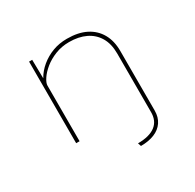

<svg xmlns="http://www.w3.org/2000/svg" viewBox="-156 -703 1089 1070"><g transform="rotate(-30 388.0 -168.0)"><path d="M458 194 451 173Q525 173 563.5 143.5Q602 114 601 56V-319Q601 -381 576 -423Q551 -465 506 -486.5Q461 -508 400 -508Q352 -508 310.5 -491.5Q269 -475 239 -450.5Q209 -426 192 -400.5Q175 -375 175 -358V0H153V-525H173L175 -405Q196 -442 230 -470Q264 -498 306.5 -514Q349 -530 399 -530Q471 -530 520.5 -505Q570 -480 596.5 -433.5Q623 -387 623 -322V61Q623 104 602.5 134Q582 164 545 179Q508 194 458 194Z"/></g></svg>

Font: Lexend Giga Thin
Style: Regular
Weight: 250
Version: Version 1.007